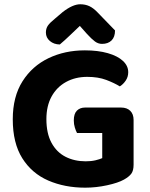

<svg xmlns="http://www.w3.org/2000/svg" viewBox="-20 -859 698 896"><path d="M603.4 -299.2V-90.5Q603.4 -62.6 592.6 -48.2Q581.7 -33.8 558.4 -20.8Q531.1 -5.5 479.9 5.6Q428.7 16.8 377.6 16.8Q282.3 16.8 205.5 -16.4Q128.7 -49.7 84.1 -120.4Q39.6 -191.2 39.6 -302.2Q39.6 -407.7 84.9 -479.4Q130.2 -551 206.4 -587.5Q282.6 -624 376 -624Q437.6 -624 483.2 -610.9Q528.9 -597.8 553.6 -574.8Q578.4 -551.9 578.4 -522.2Q578.4 -500.1 566.6 -482.8Q554.8 -465.4 539.2 -455.9Q513.8 -471.6 476 -486Q438.2 -500.3 387.1 -500.3Q331.7 -500.3 288.3 -476.5Q244.9 -452.7 220.7 -408.6Q196.5 -364.5 196.5 -303Q196.5 -236.8 220.2 -192.9Q243.8 -149 285.4 -127.6Q327 -106.2 380.1 -106.2Q405.5 -106.2 425.7 -111Q445.9 -115.9 457.1 -121.1V-238.2H339.5Q334.2 -247.8 329.3 -263.5Q324.4 -279.2 324.4 -296.8Q324.4 -328.2 338.9 -342.7Q353.4 -357.1 376.7 -357.1H545.2Q572.4 -357.1 587.9 -341.8Q603.4 -326.5 603.4 -299.2ZM352.6 -738.1Q330.5 -717.3 306.6 -694.3Q282.8 -671.3 259.1 -651.4Q231.4 -651.9 212.8 -667.6Q194.2 -683.3 194.2 -707.2Q194.2 -726 203.6 -739.6Q213 -753.2 236.2 -771.8L272.4 -802.6Q319.5 -839.1 354.4 -839.1Q378 -839.1 396.9 -830.3Q415.9 -821.5 435.5 -800.9L516.8 -717Q516.8 -686.1 500.4 -670.1Q484.1 -654.2 456.2 -654.2Q438.3 -654.2 423 -665.5Q407.7 -676.8 386.1 -700.4Z"/></svg>

Font: Baloo Paaji 2
Style: Regular
Weight: 400
Designer: Shuchita Grover, Noopur Datye and Ek Type
Foundry: Ek Type
Version: Version 1.700